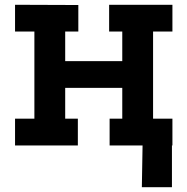

<svg xmlns="http://www.w3.org/2000/svg" viewBox="-20 -609 785 804"><path d="M574 175 577 0H490V-112H700V175ZM43 -589 308 -588V-477H253V-353H492V-477H437V-589H702V-477H621V-112H702V0H439V-112H492V-241H253V-112H306V0H43V-112H124V-477H43Z"/></svg>

Font: Podkova ExtraBold
Style: Regular
Weight: 800
Designer: Ilya Yudin
Foundry: Cyreal (www.cyreal.org)
Version: Version 2.103